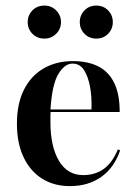

<svg xmlns="http://www.w3.org/2000/svg" viewBox="-20 -643 477 675"><path d="M225.8 11.3Q169.4 11.3 127.4 -15.3Q85.5 -41.9 62.5 -91.1Q39.5 -140.3 39.5 -208.1Q39.5 -279 64.5 -328.2Q89.5 -377.4 133.9 -402.8Q178.2 -428.2 236.3 -428.2Q287.9 -428.2 324.6 -410.1Q361.3 -391.9 381 -352.4Q400.8 -312.9 400.8 -249.2H119.4L118.5 -258.1H301.6Q303.2 -302.4 296.4 -338.7Q289.5 -375 275 -397.2Q260.5 -419.4 234.7 -419.4Q207.3 -419.4 185.1 -382.7Q162.9 -346 157.3 -256.5L158.1 -254.8Q157.3 -245.2 157.3 -234.7Q157.3 -224.2 157.3 -213.7Q157.3 -128.2 187.1 -77.8Q216.9 -27.4 272.6 -27.4Q314.5 -27.4 344.8 -49.2Q375 -71 394.4 -117.7L402.4 -114.5Q381.5 -53.2 335.9 -21Q290.3 11.3 225.8 11.3ZM318.5 -507.3Q293.5 -507.3 277 -524.2Q260.5 -541.1 260.5 -565.3Q260.5 -589.5 277 -606.5Q293.5 -623.4 318.5 -623.4Q343.5 -623.4 360.1 -606.5Q376.6 -589.5 376.6 -565.3Q376.6 -541.1 360.1 -524.2Q343.5 -507.3 318.5 -507.3ZM136.3 -507.3Q110.5 -507.3 94 -524.2Q77.4 -541.1 77.4 -565.3Q77.4 -589.5 94 -606.5Q110.5 -623.4 136.3 -623.4Q160.5 -623.4 177.4 -606.5Q194.4 -589.5 194.4 -565.3Q194.4 -541.1 177.4 -524.2Q160.5 -507.3 136.3 -507.3Z"/></svg>

Font: Playfair 144pt SemiCondensed
Style: Bold
Weight: 700
Width: 4
Designer: Claus Eggers Sørensen
Foundry: Claus Eggers Sørensen
Version: Version 2.203